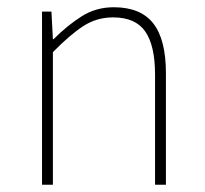

<svg xmlns="http://www.w3.org/2000/svg" viewBox="-20 -510 566 530"><path d="M96 0V-478H122L126 -402H128Q166 -440 205.5 -465Q245 -490 294 -490Q368 -490 403 -445.5Q438 -401 438 -308V0H408V-304Q408 -384 381 -423Q354 -462 292 -462Q247 -462 210 -438Q173 -414 126 -366V0Z"/></svg>

Font: Source Sans 3
Style: Regular
Weight: 200
Designer: Paul D. Hunt
Foundry: Adobe
Version: Version 3.046;hotconv 1.0.118;makeotfexe 2.5.65603